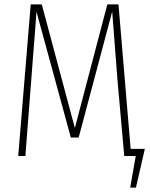

<svg xmlns="http://www.w3.org/2000/svg" viewBox="-20 -702 675 864"><path d="M567.9 -32.2H631.8L591.8 142.1H565.9L590.8 0H539.1L508.8 -339.8Q492.2 -551.3 484.9 -649.9L334 -83H298.8L144 -649.9Q142.6 -624 138.7 -573.7Q134.8 -523.4 129.4 -456.3Q124 -389.2 121.1 -348.1L94.2 0H62L118.2 -682.1H168L316.9 -126L462.9 -682.1H513.2Z"/></svg>

Font: Fira Sans Compressed UltraLight
Style: Regular
Weight: 200
Width: 1
Designer: Carrois Corporate & Edenspiekermann AG
Foundry: Carrois Corporate GbR & Edenspiekermann AG
Version: Version 4.203;PS 004.203;hotconv 1.0.88;makeotf.lib2.5.64775